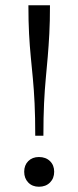

<svg xmlns="http://www.w3.org/2000/svg" viewBox="-20 -700 298 730"><path d="M145 -184H114Q114 -255 111.5 -307Q109 -359 105 -401Q101 -443 97 -484Q93 -525 90.5 -571.5Q88 -618 88 -680H170Q170 -618 167.5 -571.5Q165 -525 161.5 -484Q158 -443 154 -401Q150 -359 147.5 -307Q145 -255 145 -184ZM128 10Q103 10 87.5 -6Q72 -22 72 -47Q72 -72 87.5 -87.5Q103 -103 128 -103Q154 -103 170 -87.5Q186 -72 186 -47Q186 -22 170 -6Q154 10 128 10Z"/></svg>

Font: Inria Serif
Style: Regular
Weight: 400
Designer: Black Foundry Team
Foundry: Black Foundry
Version: Version 1.000; ttfautohint (v1.8.3)